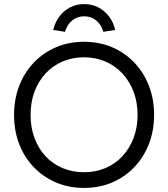

<svg xmlns="http://www.w3.org/2000/svg" viewBox="-20 -912 825 942"><path d="M49 -348Q49 -426 74.5 -491.5Q100 -557 146.5 -605.5Q193 -654 255.5 -680.5Q318 -707 392 -707Q467 -707 529.5 -680.5Q592 -654 638.5 -605.5Q685 -557 710.5 -491.5Q736 -426 736 -348Q736 -271 710.5 -205.5Q685 -140 638.5 -91.5Q592 -43 529.5 -16.5Q467 10 392 10Q318 10 255.5 -16.5Q193 -43 146.5 -91Q100 -139 74.5 -204.5Q49 -270 49 -348ZM655 -348Q655 -410 635.5 -461.5Q616 -513 581 -551Q546 -589 497.5 -610Q449 -631 392 -631Q335 -631 286.5 -610Q238 -589 203 -551Q168 -513 149 -461.5Q130 -410 130 -348Q130 -287 149 -235.5Q168 -184 203 -146Q238 -108 286.5 -87.5Q335 -67 392 -67Q449 -67 497.5 -87.5Q546 -108 581 -146Q616 -184 635.5 -235.5Q655 -287 655 -348ZM241 -765Q250 -802 271 -830.5Q292 -859 323.5 -875.5Q355 -892 393 -892Q432 -892 463 -875.5Q494 -859 515.5 -830.5Q537 -802 545 -765L487 -756Q476 -793 451 -812.5Q426 -832 393 -832Q360 -832 335 -812.5Q310 -793 299 -756Z"/></svg>

Font: Mach Light
Style: Regular
Weight: 300
Version: Version 1.002